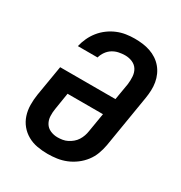

<svg xmlns="http://www.w3.org/2000/svg" viewBox="-175 -870 950 1005"><g transform="rotate(30 300.0 -367.5)"><path d="M255 8Q223 8 192 2.5Q161 -3 134.5 -18Q108 -33 89 -56Q70 -79 60.5 -108Q51 -137 50.5 -169Q50 -201 55 -233L86 -418H420L437 -518Q440 -541 438.5 -564.5Q437 -588 426 -606Q415 -624 394.5 -633Q374 -642 350 -642Q332 -642 312.5 -638Q293 -634 276 -623.5Q259 -613 247 -596Q235 -579 230 -560H111Q117 -586 128.5 -611Q140 -636 157.5 -658Q175 -680 198 -697Q221 -714 246.5 -724.5Q272 -735 298 -739Q324 -743 350 -743Q375 -743 398.5 -740Q422 -737 444 -729.5Q466 -722 485 -709.5Q504 -697 518.5 -680Q533 -663 542.5 -642Q552 -621 556 -598Q560 -575 559 -550.5Q558 -526 554 -502L502 -187Q497 -159 487 -132Q477 -105 459 -81.5Q441 -58 417 -40Q393 -22 366 -11Q339 0 311 4Q283 8 255 8ZM257 -93Q272 -93 287 -95.5Q302 -98 316 -105Q330 -112 342.5 -122.5Q355 -133 363.5 -146.5Q372 -160 377 -174.5Q382 -189 384 -203L403 -317H189L173 -217Q169 -194 170 -171Q171 -148 182 -129.5Q193 -111 213.5 -102Q234 -93 257 -93Z"/></g></svg>

Font: Iosevka Curly Extended Oblique
Style: Bold
Weight: 700
Width: 7
Italic angle: -9°
Monospace: yes
Designer: Belleve Invis
Foundry: Belleve Invis
Version: Version 11.1.0; ttfautohint (v1.8.3)